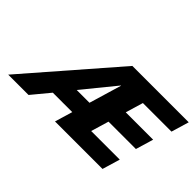

<svg xmlns="http://www.w3.org/2000/svg" viewBox="-103 -1255 1686 1686"><g transform="rotate(45 739.5 -412.5)"><path d="M451.5 -165H692.8L643.6 0H1233.6L1282.8 -165H927.8L977.2 -331H1317.2L1366.3 -496H1026.3L1075.1 -660H1430.1L1479.3 -825H779.3L62.4 0H314.9ZM741.9 -330H583.1L829.3 -632H831.8Z"/></g></svg>

Font: Hussar
Style: BdOblThree
Weight: 700
Foundry: Cannot Into Space Fonts
Version: Version 2.00